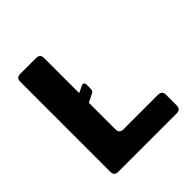

<svg xmlns="http://www.w3.org/2000/svg" viewBox="-182 -796 924 924"><g transform="rotate(-45 280.0 -333.5)"><path d="M98 0Q71 0 71 -27V-640Q71 -667 98 -667H206Q233 -667 233 -640V-401L267 -417Q276 -422 281.5 -418Q287 -414 287 -404V-377Q287 -362 275 -356L233 -335V-154Q233 -127 261 -127H495Q523 -127 523 -100V-27Q523 0 495 0Z"/></g></svg>

Font: Pitagon Sans
Style: Bold
Weight: 700
Designer: Travis Tran
Foundry: Pitagon
Version: Version 1.001; ttfautohint (v1.8.4.7-5d5b);gftools[0.9.26]